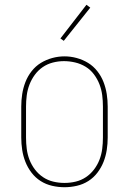

<svg xmlns="http://www.w3.org/2000/svg" viewBox="-20 -776 540 804"><path d="M250 8Q224 8 198 2Q172 -4 150 -18Q128 -32 112 -53Q96 -74 86.5 -98Q77 -122 73 -148Q69 -174 69 -200V-330Q69 -356 73 -382Q77 -408 86.5 -432.5Q96 -457 112.5 -478Q129 -499 151 -512.5Q173 -526 198.5 -533Q224 -540 250 -540Q276 -540 301.5 -533Q327 -526 349 -512.5Q371 -499 387.5 -478Q404 -457 413.5 -432.5Q423 -408 427 -382Q431 -356 431 -330V-200Q431 -174 427 -148Q423 -122 413.5 -98Q404 -74 388 -53Q372 -32 350 -18Q328 -4 302 2Q276 8 250 8ZM250 -10Q274 -10 297 -15.5Q320 -21 339.5 -34Q359 -47 373.5 -66Q388 -85 396.5 -107Q405 -129 408 -152.5Q411 -176 411 -200V-330Q411 -354 408 -377.5Q405 -401 396.5 -423Q388 -445 373.5 -464.5Q359 -484 338.5 -496.5Q318 -509 294.5 -514.5Q271 -520 248 -520Q224 -520 201 -514Q178 -508 159 -495Q140 -482 126 -463Q112 -444 103.5 -422Q95 -400 92 -376.5Q89 -353 89 -330V-200Q89 -176 92 -152.5Q95 -129 103.5 -107Q112 -85 126.5 -66Q141 -47 160.5 -34Q180 -21 203 -15.5Q226 -10 250 -10ZM247 -605 233 -615 342 -756 358 -744Z"/></svg>

Font: Iosevka Slab Thin
Style: Regular
Weight: 100
Monospace: yes
Designer: Belleve Invis
Foundry: Belleve Invis
Version: Version 11.1.0; ttfautohint (v1.8.3)